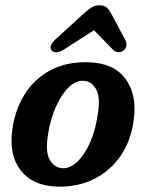

<svg xmlns="http://www.w3.org/2000/svg" viewBox="-20 -700 556 731"><path d="M316 -463Q412.5 -460.5 457.2 -400.5Q502 -340.5 489.5 -246Q480 -167.5 440.8 -109Q401.5 -50.5 339.2 -19Q277 12.5 198 10.5Q104.5 7.5 59 -51Q13.5 -109.5 27 -206.5Q36 -278 71.5 -337Q107 -396 168.2 -430.5Q229.5 -465 316 -463ZM219 -59.5Q246 -58.5 272.8 -82.8Q299.5 -107 320.8 -152.8Q342 -198.5 351.5 -260Q363.5 -328 346.5 -359.5Q329.5 -391 297.5 -392.5Q268 -394 240.2 -366.2Q212.5 -338.5 192 -291.8Q171.5 -245 163 -189Q152 -122.5 169.2 -91.8Q186.5 -61 219 -59.5ZM222 -510.5Q206.5 -501 194.2 -501Q182 -501 176.5 -508Q164 -524.5 189.5 -548.5L295.5 -645.5Q313 -661.5 327.2 -670.8Q341.5 -680 359 -680Q377 -680 386.8 -671Q396.5 -662 405 -645.5L457.5 -547Q463.5 -535 460.8 -524.2Q458 -513.5 451 -508Q429 -492.5 409.5 -511.5L338 -585Z"/></svg>

Font: Fraunces 72pt SuperSoft SemiBold
Style: Italic
Weight: 600
Italic angle: -16°
Version: Version 1.000;[b76b70a41]